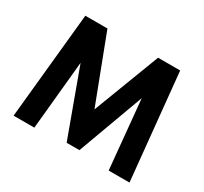

<svg xmlns="http://www.w3.org/2000/svg" viewBox="-163 -1060 1376 1294"><g transform="rotate(30 525.0 -412.5)"><path d="M74.5 0 156.5 -825H328.5L525.5 -309L722.5 -825H894.5L976.5 0H814.5L763.5 -534L575 -20.5H475.5L287.5 -534L236 0Z"/></g></svg>

Font: Spartan Thin
Style: Bold
Weight: 700
Version: Version 1.004